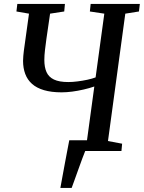

<svg xmlns="http://www.w3.org/2000/svg" viewBox="-20 -763 726 970"><path d="M285 186.5Q290 159 296 126.2Q302 93.5 308.2 60Q314.5 26.5 320.2 -3.5Q326 -33.5 330 -54.5H434.5L410.5 0Q405.5 11.5 396.2 36.8Q387 62 376.2 91.8Q365.5 121.5 356.2 147.5Q347 173.5 342 186.5ZM324.5 0 328.5 -37.5 419 -50.5 456.5 -326Q432 -317.5 402.8 -310.8Q373.5 -304 344.8 -300.2Q316 -296.5 291 -296.5Q239.5 -296.5 202.2 -307.5Q165 -318.5 141.8 -339.2Q118.5 -360 107.5 -389.5Q96.5 -419 96.5 -455.5Q96.5 -468 97.8 -481Q99 -494 100.5 -506.5L126.5 -694L63 -705L67.5 -743H308L304.5 -705L233 -694L214.5 -567Q210.5 -537.5 207.2 -510Q204 -482.5 204 -460Q204 -423.5 215 -398.8Q226 -374 252.5 -361.2Q279 -348.5 325 -348.5Q346.5 -348.5 372 -351.8Q397.5 -355 421.8 -360.2Q446 -365.5 463 -372L507 -694L434 -705L438 -743H686.5L682 -705L613 -694L525.5 -50.5L597 -37L593.5 0Z"/></svg>

Font: Merriweather 48pt
Style: Italic
Weight: 400
Italic angle: -7.8°
Version: Version 2.101